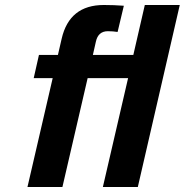

<svg xmlns="http://www.w3.org/2000/svg" viewBox="-20 -749 740 769"><path d="M700 -729 532 0H392L493 -436H331L230 0H90L191 -436H115L136 -529H212L227 -594Q258 -729 396 -729Q437 -729 476 -726L451 -621Q433 -624 412 -624Q373 -624 364 -582L352 -529H514L560 -729Z"/></svg>

Font: Miedinger
Style: Bold-Italic
Weight: 700
Italic angle: -13°
Version: Version 001.000